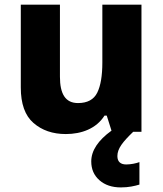

<svg xmlns="http://www.w3.org/2000/svg" viewBox="-20 -569 703 829"><path d="M421.9 -548.8V-298.8C421.9 -242.2 414.6 -198.7 399.9 -168.9C385.3 -139.2 357.4 -124 316.9 -124C262.2 -124 238.8 -163.6 238.8 -237.8V-548.8H69.8V-190.9C69.8 -121.1 87.9 -69.8 124.5 -38.1C161.1 -6.3 207.5 9.8 264.2 9.8C332 9.8 396 -13.7 431.2 -69.8H440.9L461.4 -4.9C403.3 37.1 374 81.5 374 127.9C374 161.6 385.7 188.5 409.7 209.5C433.1 230 463.9 240.2 502 240.2C535.2 240.2 560.5 234.4 582 228V130.9C568.4 136.2 544.9 141.1 524.9 141.1C502 141.1 486.8 130.4 486.8 105C486.8 71.8 510.7 43 555.2 0H590.8V-548.8Z"/></svg>

Font: Noto Reveo Sans
Style: Regular
Weight: 800
Designer: Monotype Design Team
Foundry: Monotype Imaging Inc.
Version: Version 2.007